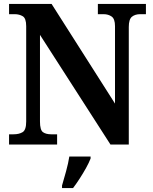

<svg xmlns="http://www.w3.org/2000/svg" viewBox="-20 -734 776 975"><path d="M26 0V-52H49Q77 -52 95 -63Q113 -74 113 -117V-601Q113 -641 95.5 -651.5Q78 -662 55 -662H26V-714H242L564 -208V-601Q564 -638 547 -650Q530 -662 506 -662H477V-714H721V-662H692Q666 -662 650 -649Q634 -636 634 -597V0H541L183 -557V-117Q183 -74 198 -63Q213 -52 240 -52H270V0ZM295 208Q304 178 315.5 136Q327 94 332 61H440V71Q432 92 417 119Q402 146 384.5 173Q367 200 351 221H295Z"/></svg>

Font: Noto Serif Devanagari SemiCondensed
Style: Bold
Weight: 700
Width: 4
Designer: Universal Thirst, Indian Type Foundry and the Monotype Design Team
Foundry: Monotype Imaging Inc.
Version: Version 2.004; ttfautohint (v1.8.4.7-5d5b)